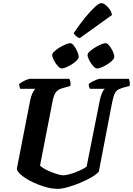

<svg xmlns="http://www.w3.org/2000/svg" viewBox="-20 -1208 850 1228"><path d="M348 0Q310 0 264.5 -14Q219 -28 178.5 -48.5Q138 -69 112.5 -91.5Q87 -114 88 -130L172 -561Q178 -592 188 -613Q198 -634 207 -640H110Q108 -645 105 -652.5Q102 -660 103 -671Q111 -678 125.5 -686Q140 -694 153.5 -699Q167 -704 173 -704H424Q426 -700 429.5 -688.5Q433 -677 430 -658L383 -645Q352 -637 338 -619Q324 -601 316 -559L236 -149Q245 -139 264.5 -128Q284 -117 307 -108Q330 -99 350.5 -93Q371 -87 383 -87Q403 -87 431.5 -95.5Q460 -104 488 -116.5Q516 -129 534 -142L617 -560Q624 -595 633.5 -615.5Q643 -636 651 -640H555Q553 -643 550 -652Q547 -661 548 -671Q555 -678 569.5 -685.5Q584 -693 598 -698.5Q612 -704 618 -704H804Q806 -699 809 -687.5Q812 -676 809 -658L766 -647Q748 -641 735.5 -634.5Q723 -628 714 -610Q705 -592 697 -552L612 -110Q599 -94 566.5 -75Q534 -56 493.5 -39Q453 -22 414 -11Q375 0 348 0ZM601 -770Q590 -770 576 -785.5Q562 -801 551 -822Q540 -843 540 -857Q540 -867 554 -879.5Q568 -892 587.5 -904Q607 -916 626 -924Q645 -932 655 -932Q666 -932 679 -916Q692 -900 701.5 -879.5Q711 -859 711 -844Q711 -834 698 -821Q685 -808 666.5 -796.5Q648 -785 630 -777.5Q612 -770 601 -770ZM374 -770Q364 -770 349.5 -786Q335 -802 324.5 -822.5Q314 -843 314 -857Q314 -867 327.5 -879.5Q341 -892 361 -904Q381 -916 400 -924Q419 -932 429 -932Q440 -932 452.5 -916Q465 -900 474 -879Q483 -858 483 -844Q483 -834 470.5 -821Q458 -808 439.5 -796.5Q421 -785 403 -777.5Q385 -770 374 -770ZM490 -964Q476 -968 465.5 -978Q455 -988 451 -996Q489 -1052 524.5 -1095.5Q560 -1139 587 -1163.5Q614 -1188 627 -1188Q640 -1188 655 -1176.5Q670 -1165 682 -1147.5Q694 -1130 696 -1112Z"/></svg>

Font: Texturina ExtraBold
Style: Italic
Weight: 800
Italic angle: -11°
Designer: Guillermo Torres Carreño
Foundry: Omnibus-Type
Version: Version 1.002; ttfautohint (v1.8.3)